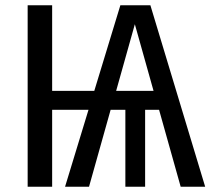

<svg xmlns="http://www.w3.org/2000/svg" viewBox="-20 -709 807 729"><path d="M584 -292H531V0H456V-292H400L318 0H227L316 -292H178V0H85V-689H178V-364H338L437 -689H551L759 0H666ZM563 -364 492 -617 421 -364Z"/></svg>

Font: Fira Sans Condensed
Style: Regular
Weight: 400
Width: 3
Designer: bBox Type GmbH & Carrois Corporate GbR & Edenspiekermann AG
Foundry: bBox Type GmbH & Carrois Corporate GbR & Edenspiekermann AG
Version: Version 4.301